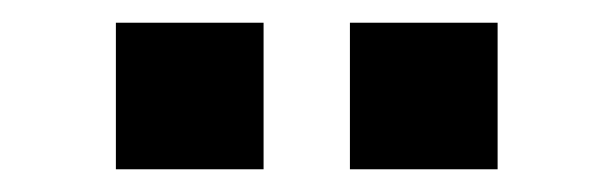

<svg xmlns="http://www.w3.org/2000/svg" viewBox="-20 -748 540 169"><path d="M288 -599V-728H418V-599ZM82 -599V-728H212V-599Z"/></svg>

Font: Nunito Sans 7pt SemiCondensed
Style: Bold
Weight: 700
Width: 4
Designer: Vernon Adams
Foundry: Vernon Adams
Version: Version 3.101;gftools[0.9.27]